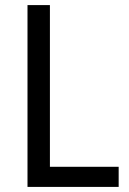

<svg xmlns="http://www.w3.org/2000/svg" viewBox="-20 -734 508 754"><path d="M88 0H446V-79H176V-714H88Z"/></svg>

Font: Noto Sans Arabic SemCond
Style: Regular
Weight: 400
Width: 4
Designer: Monotype Design Team, Nadine Chahine, Nizar Qandah and Khaled Hosny
Foundry: Monotype Imaging Inc.
Version: Version 2.012